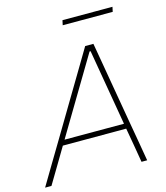

<svg xmlns="http://www.w3.org/2000/svg" viewBox="-144 -985 939 1083"><g transform="rotate(-15 326.0 -443.5)"><path d="M-16 0Q18.5 -58 56.5 -121.8Q94.5 -185.5 129 -243L275 -488Q312.5 -551 344.5 -604.5Q376 -657.5 409 -713H457Q466 -660.5 475.5 -606.5Q485 -552.5 496 -487L538 -243Q548.5 -183 559.5 -119.8Q570.5 -56.5 580 0H547Q538.5 -48.5 530 -100.5Q521 -152.5 512 -203H142Q112 -152.5 81.5 -101.2Q51 -50 21 0ZM185 -275Q173 -255 160 -233H507L500 -274L431 -677H425ZM317 -859 323 -887H615L609 -859Z"/></g></svg>

Font: Heraclito Thin
Style: Italic
Weight: 100
Italic angle: -12°
Designer: Kostas Bartsokas (font) & Cristiano Sobral (main changes)
Foundry: Kostas Bartsokas (font) & Cristiano Sobral (main changes)
Version: Version 1.00;July 8, 2020;FontCreator 13.0.0.2655 64-bit